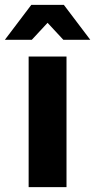

<svg xmlns="http://www.w3.org/2000/svg" viewBox="-46 -771 392 791"><path d="M72 -538H228V0H72ZM215 -607 150 -677 85 -607H-26L83 -751H217L326 -607Z"/></svg>

Font: APTA Sans Regular
Style: Bold Italic
Weight: 700
Version: Version 7.200